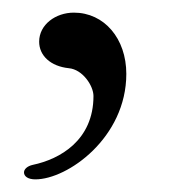

<svg xmlns="http://www.w3.org/2000/svg" viewBox="-20 -137 268 304"><path d="M36 147C87 147 180 81 180 -20C180 -76 145 -117 97 -117C68 -117 42 -98 42 -71C42 -49 60 -32 89 -29C111 -27 128 -1 128 15C128 85 75 115 32 124C23 126 18 131 18 136C18 142 24 147 36 147Z"/></svg>

Font: EB Garamond 12
Style: Regular
Weight: 400
Version: Version 0.016+